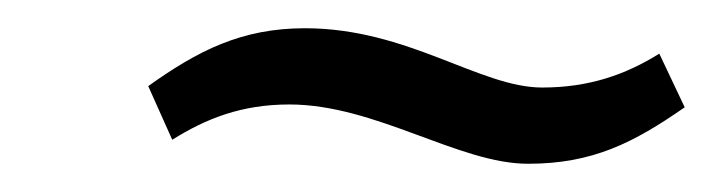

<svg xmlns="http://www.w3.org/2000/svg" viewBox="-20 -342 508 136"><path d="M85 -281 102 -243C126 -258 151 -268 185 -268C246 -268 305 -226 354 -226C400 -226 429 -241 465 -266L447 -304C423 -289 397 -280 364 -280C320 -280 269 -322 196 -322C151 -322 120 -306 85 -281Z"/></svg>

Font: Charger Sport
Style: ExLitNrwObl
Weight: 200
Designer: Jasper
Foundry: Cannot Into Space Fonts
Version: Version 1.1